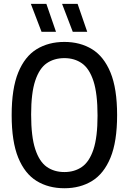

<svg xmlns="http://www.w3.org/2000/svg" viewBox="-20 -967 668 996"><path d="M314 9.5Q231.5 9.5 170 -28.2Q108.5 -66 74.5 -149.2Q40.5 -232.5 40.5 -370Q40.5 -507.5 74.5 -590.8Q108.5 -674 170 -711.8Q231.5 -749.5 314 -749.5Q396 -749.5 457.5 -711.8Q519 -674 553.2 -590.8Q587.5 -507.5 587.5 -370Q587.5 -232.5 553.2 -149.2Q519 -66 457.5 -28.2Q396 9.5 314 9.5ZM314 -74.5Q366.5 -74.5 405 -101.2Q443.5 -128 464.8 -191.8Q486 -255.5 486 -367Q486 -481.5 464.8 -546.5Q443.5 -611.5 405 -638.5Q366.5 -665.5 314 -665.5Q261 -665.5 222.5 -639Q184 -612.5 162.8 -548.5Q141.5 -484.5 141.5 -373Q141.5 -258.5 162.8 -193.5Q184 -128.5 222.5 -101.5Q261 -74.5 314 -74.5ZM357.5 -802 302 -947H382.5L432.5 -802ZM195.5 -802 140 -947H220.5L270.5 -802Z"/></svg>

Font: Encode Sans SC Condensed Medium
Style: Regular
Weight: 500
Width: 3
Designer: Multiple Designers
Foundry: Impallari Type
Version: Version 3.002